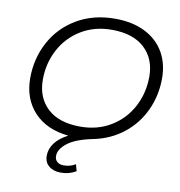

<svg xmlns="http://www.w3.org/2000/svg" viewBox="-97 -795 1033 1104"><g transform="rotate(10 419.5 -243.0)"><path d="M811 -415Q811 -314 770.5 -227Q730 -140 655.5 -81.5Q581 -23 483 -3Q383 17 335.5 53.5Q288 90 288 130Q288 152 302.5 164Q317 176 341 176Q379 176 409 157L420 196Q380 220 331 220Q288 220 261.5 198Q235 176 235 138Q235 99 260 64.5Q285 30 337 3Q208 -10 136 -87.5Q64 -165 64 -285Q64 -400 116 -496.5Q168 -593 264 -649.5Q360 -706 486 -706Q588 -706 661 -669.5Q734 -633 772.5 -567.5Q811 -502 811 -415ZM737 -412Q737 -516 670 -578Q603 -640 479 -640Q378 -640 300 -592.5Q222 -545 179.5 -464.5Q137 -384 137 -289Q137 -184 204 -122Q271 -60 395 -60Q496 -60 574 -107.5Q652 -155 694.5 -235.5Q737 -316 737 -412Z"/></g></svg>

Font: Montserrat Alternates
Style: Italic
Weight: 400
Italic angle: -11.3°
Designer: Julieta Ulanovsky
Foundry: Julieta Ulanovsky
Version: Version 7.200